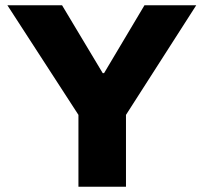

<svg xmlns="http://www.w3.org/2000/svg" viewBox="-20 -707 772 727"><path d="M277 0V-272L8 -687H215L369 -430H374L527 -687H723L457 -272V0Z"/></svg>

Font: Archivo SemiBold ExtraBold
Style: Regular
Weight: 800
Version: Version 2.001